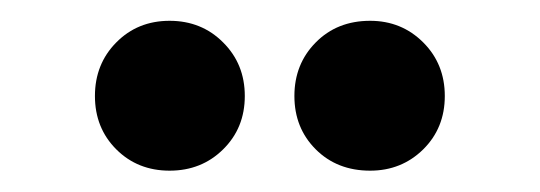

<svg xmlns="http://www.w3.org/2000/svg" viewBox="-20 -744 506 180"><path d="M327 -584Q296 -584 276 -604Q256 -624 256 -654Q256 -684 276 -704.2Q296 -724.5 327 -724.5Q356.5 -724.5 376.8 -704.2Q397 -684 397 -654Q397 -624 376.8 -604Q356.5 -584 327 -584ZM139 -584Q109 -584 89 -604Q69 -624 69 -654Q69 -684 89 -704.2Q109 -724.5 139 -724.5Q169 -724.5 189.2 -704.2Q209.5 -684 209.5 -654Q209.5 -624 189.2 -604Q169 -584 139 -584Z"/></svg>

Font: Undotted
Style: Bold
Weight: 700
Designer: Delve Withrington, Dave Bailey, Thomas Jockin
Foundry: Delve Fonts LLC
Version: Version 4.000